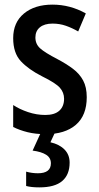

<svg xmlns="http://www.w3.org/2000/svg" viewBox="-20 -570 429 830"><path d="M355 -150Q355 -71 308 -30.5Q261 10 177 10Q134 10 99.5 1.5Q65 -7 37 -21V-116Q64 -98 101 -85.5Q138 -73 176 -73Q216 -73 236.5 -91.5Q257 -110 257 -143Q257 -170 239 -190.5Q221 -211 162 -240Q103 -270 70 -305.5Q37 -341 37 -405Q37 -473 83.5 -511.5Q130 -550 207 -550Q283 -550 351 -512L318 -434Q292 -449 265 -458.5Q238 -468 207 -468Q172 -468 152.5 -452Q133 -436 133 -408Q133 -380 153 -361.5Q173 -343 229 -314Q267 -294 295.5 -272.5Q324 -251 339.5 -222Q355 -193 355 -150ZM281 133Q281 185 249 212.5Q217 240 150 240Q115 240 93 234V172Q118 179 144 179Q200 179 200 136Q200 112 179.5 99Q159 86 121 81L158 0H219L198 45Q237 54 259 76.5Q281 99 281 133Z"/></svg>

Font: Noto Sans Malayalam Condensed Medium
Style: Regular
Weight: 500
Width: 3
Designer: Jelle Bosma - Monotype Design Team
Foundry: Monotype Imaging Inc.
Version: Version 2.104; ttfautohint (v1.8.4.7-5d5b)